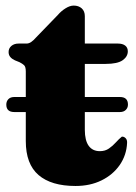

<svg xmlns="http://www.w3.org/2000/svg" viewBox="-20 -634 476 670"><path d="M2 -269Q2 -280.5 9.2 -288Q16.5 -295.5 30 -295.5H398.5Q426.5 -295.5 426.5 -269Q426.5 -258 419 -250.5Q411.5 -243 398.5 -243H30Q2 -243 2 -269ZM48 -417 32 -423.5Q22 -428 16 -435Q10 -442 10 -452.5Q10 -465.5 19.8 -473.8Q29.5 -482 45 -482H72.5Q80.5 -482 88.5 -487.2Q96.5 -492.5 107.5 -505L182 -582Q193.5 -595.5 208.8 -605Q224 -614.5 237 -614.5Q254.5 -614.5 265.2 -604.8Q276 -595 276 -577.5V-181Q276 -144 289.5 -125.2Q303 -106.5 328.5 -106.5Q347 -106.5 360.2 -115.8Q373.5 -125 384.2 -137Q395 -149 405 -157Q412 -158 418 -152.2Q424 -146.5 423.5 -135.5Q421.5 -92.5 397.8 -58.2Q374 -24 334.2 -4.5Q294.5 15 243.5 15Q159 15 114.5 -23.2Q70 -61.5 70 -141.5V-384.5Q70 -401 64 -406.5Q58 -412 48 -417ZM207.5 -411 209 -482H391.5Q407.5 -482 416.8 -475Q426 -468 426 -455Q426 -436.5 408 -423.8Q390 -411 348.5 -411Z"/></svg>

Font: Fraunces
Style: Regular
Weight: 900
Version: Version 1.000;[b76b70a41]